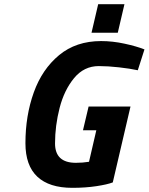

<svg xmlns="http://www.w3.org/2000/svg" viewBox="-20 -889 713 921"><path d="M451 -869H577L545 -732H419ZM102 -202Q102 -334 142 -445.5Q182 -557 263.5 -624.5Q345 -692 465 -692Q520 -692 577.5 -679.5Q635 -667 673 -652L641 -552Q604 -560 551 -566Q498 -572 454 -572Q383 -572 335.5 -514.5Q288 -457 266 -371.5Q244 -286 244 -201Q244 -108 344 -108Q377 -108 407 -113L442 -264H378L405 -378H606L521 -14Q495 -4 442.5 4Q390 12 327 12Q216 12 159 -41.5Q102 -95 102 -202Z"/></svg>

Font: Cairo
Style: Bold Italic
Weight: 700
Italic angle: -13°
Designer: Mohamed Gaber, Accademia di Belle Arti di Urbino and others
Foundry: Kief Type Foundry, Accademia di Belle Arti di Urbino and others
Version: Version 3.011